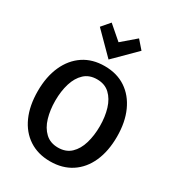

<svg xmlns="http://www.w3.org/2000/svg" viewBox="-230 -1116 1160 1270"><g transform="rotate(30 350.0 -481.5)"><path d="M653 -345Q653 -455 616 -537Q579 -619 511.5 -664Q444 -709 350 -709Q257 -709 189.5 -664Q122 -619 85 -537Q48 -455 48 -345Q48 -234 84.5 -152.5Q121 -71 189 -26.5Q257 18 350 18Q444 18 512 -26.5Q580 -71 616.5 -152.5Q653 -234 653 -345ZM520 -348Q520 -277 502.5 -217.5Q485 -158 447.5 -122.5Q410 -87 350 -87Q291 -87 253 -122.5Q215 -158 197.5 -217.5Q180 -277 180 -348Q180 -420 198 -479Q216 -538 253.5 -573Q291 -608 350 -608Q409 -608 446.5 -573Q484 -538 502 -479Q520 -420 520 -348ZM245 -981 191 -918 349 -759 509 -918 454 -981 349 -891Z"/></g></svg>

Font: Repo DemiBold
Style: Regular
Weight: 600
Designer: Stefan Peev
Foundry: Context Ltd
Version: Version 1.502